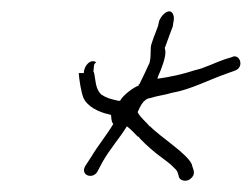

<svg xmlns="http://www.w3.org/2000/svg" viewBox="-20 -522 444 339"><path d="M119 -393C120 -380 123 -361 127 -350C133 -335 153 -324 173 -320L176 -319C177 -313 176 -308 180 -303C168 -283 153 -265 141 -245L130 -228C122 -212 144 -205 152 -219L161 -236C174 -259 192 -279 204 -299C211 -294 218 -286 223 -281H224C229 -275 240 -264 256 -251C272 -239 283 -231 286 -227C293 -221 294 -218 296 -209C299 -202 310 -201 316 -206C326 -214 322 -221 319 -230V-231C312 -250 263 -280 245 -299H244C238 -307 228 -314 223 -324C226 -330 232 -348 246 -349C258 -353 270 -354 283 -358C317 -364 346 -380 380 -392L394 -397C413 -403 403 -429 389 -421L376 -417C361 -412 342 -402 324 -398C303 -391 280 -386 258 -383L259 -387C266 -402 273 -422 272 -432C271 -436 271 -437 271 -438L272 -440C276 -450 280 -463 285 -475L286 -482C289 -493 285 -502 279 -502C273 -502 265 -495 261 -485L259 -476L253 -460C251 -456 250 -451 248 -446C244 -436 248 -427 244 -411C239 -400 231 -383 226 -373L225 -374V-371C216 -368 197 -354 192 -344H189C188 -344 186 -345 185 -345C176 -347 168 -349 159 -355C148 -365 149 -381 146 -394L145 -395C146 -406 145 -409 150 -412C140 -419 128 -406 128 -393ZM334 -398H333ZM390 -392Z"/></svg>

Font: Stray Cat
Style: LtCnObl
Weight: 300
Version: Version 1.0